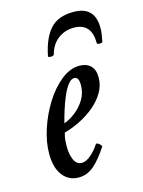

<svg xmlns="http://www.w3.org/2000/svg" viewBox="-101 -690 568 764"><g transform="rotate(-15 182.5 -308.0)"><path d="M128 13Q87 13 62.5 -19Q38 -51 38 -108Q38 -156 55.5 -209.5Q73 -263 102.5 -310Q132 -357 169 -386.5Q206 -416 245 -416Q273 -416 290 -400Q307 -384 307 -352Q307 -318 289.5 -289Q272 -260 244 -237Q216 -214 183 -198Q150 -182 120 -174Q115 -156 114 -143.5Q113 -131 113 -119Q113 -85 123.5 -62.5Q134 -40 155 -40Q173 -40 193.5 -58Q214 -76 227 -97Q230 -101 236 -97.5Q242 -94 246.5 -89Q251 -84 249 -81Q219 -35 191 -11Q163 13 128 13ZM128 -210Q151 -218 175 -236.5Q199 -255 215 -281.5Q231 -308 231 -341Q231 -374 212 -374Q199 -374 186.5 -358Q174 -342 163 -316.5Q152 -291 143 -262.5Q134 -234 128 -210ZM134 -485Q148 -556 180.5 -592.5Q213 -629 277 -629Q365 -629 365 -540Q365 -527 363 -513.5Q361 -500 358 -485Q357 -480 346 -480Q335 -480 335 -485Q335 -568 262 -568Q226 -568 197.5 -547Q169 -526 158 -485Q156 -480 144.5 -480Q133 -480 134 -485Z"/></g></svg>

Font: Junicode Two Beta Condensed Medium
Style: Italic
Weight: 500
Width: 3
Italic angle: -9°
Version: Version 1.053; ttfautohint (v1.8.4)